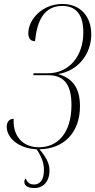

<svg xmlns="http://www.w3.org/2000/svg" viewBox="-20 -744 481 970"><path d="M154 206C198 206 230 174 230 117C230 82 213 49 179 10C300 9 384 -72 384 -207C384 -307 341 -350 273 -370C373 -385 441 -470 441 -570C441 -665 383 -724 295 -724C193 -724 123 -645 123 -576C123 -546 138 -536 157 -536C167 -637 201 -714 295 -714C364 -714 401 -670 401 -581C401 -457 326 -374 223 -374H150L148 -364H224C312 -364 341 -306 341 -213C341 -71 270 0 177 0C97 0 44 -54 49 -144C29 -144 14 -130 14 -103C14 -51 69 6 165 10C192 51 202 81 202 115C202 167 180 188 153 188C131 188 119 180 110 157C104 163 103 170 103 175C103 195 122 206 154 206Z"/></svg>

Font: Noto Serif Display ExtraCondensed ExtraLight
Style: Italic
Weight: 200
Width: 2
Italic angle: -12°
Designer: Monotype Design Team
Foundry: Monotype Imaging Inc.
Version: Version 2.009